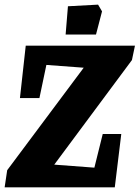

<svg xmlns="http://www.w3.org/2000/svg" viewBox="-32 -808 602 828"><path d="M202 -98 375 -85 411 -230H491L463 0H-12L-1 -74L329 -516L168 -528L138 -385H54L79 -611H550L537 -549ZM261 -781 391 -788 408 -759 382 -659H251Z"/></svg>

Font: Grenze ExtraBold
Style: Italic
Weight: 800
Italic angle: -10°
Designer: Renata Polastri
Foundry: Omnibus-Type
Version: Version 1.002; ttfautohint (v1.8)